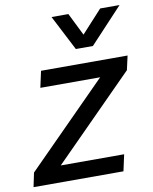

<svg xmlns="http://www.w3.org/2000/svg" viewBox="-106 -834 716 898"><g transform="rotate(-10 252.0 -384.5)"><path d="M287 -602 201 -769H281L334 -662L432 -769H524L368 -602ZM-20 0 -6 -67 376 -452H92L109 -530H520L505 -463L123 -78H424L407 0Z"/></g></svg>

Font: Be Vietnam Pro
Style: Italic
Weight: 400
Italic angle: -12°
Designer: Lam Bao, Tony Le, Vietanh Nguyen
Foundry: Yellow Type Foundry
Version: Version 1.002; ttfautohint (v1.8.3)